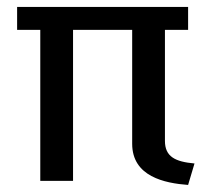

<svg xmlns="http://www.w3.org/2000/svg" viewBox="-20 -520 590 552"><path d="M29.2 -434.2H95.8V0H190V-434.2H360V-106.7C360 -12.5 453.3 6.7 520.8 11.7L539.2 -50C484.2 -55 454.2 -69.2 454.2 -115V-434.2H520.8V-500H29.2Z"/></svg>

Font: Boon Medium
Style: Regular
Weight: 500
Designer: Sungsit Sawaiwan
Foundry: FontUni
Version: Version 2.0